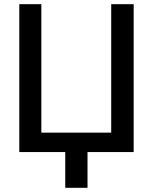

<svg xmlns="http://www.w3.org/2000/svg" viewBox="-20 -727 730 918"><path d="M72.3 -707H177.7V-92.8H511.7V-707H619.1V0H398.4V170.9H292V0H72.3Z"/></svg>

Font: Pretendard GOV Medium
Style: Regular
Weight: 500
Designer: Base glyphs from Inter by Rasmus Andersson; Hangeul glyphs from Noto Sans CJK(Source Han Sans) by Jang Soo-young and Kan
Foundry: Kil Hyung-jin
Version: Version 1.309